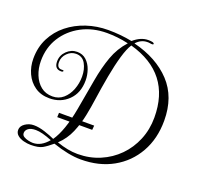

<svg xmlns="http://www.w3.org/2000/svg" viewBox="-124 -782 982 949"><g transform="rotate(20 367.5 -307.0)"><path d="M130 36Q112 36 92.5 31Q73 26 60 15Q47 4 47 -13Q47 -33 67.5 -47Q88 -61 113 -61Q140 -61 172 -50.5Q204 -40 225 -30Q266 -89 288 -210Q304 -299 316.5 -370.5Q329 -442 349.5 -499Q370 -556 410 -600Q380 -607 351.5 -610Q323 -613 297 -613Q222 -613 163 -581.5Q104 -550 70 -496Q36 -442 36 -372Q36 -333 49.5 -299.5Q63 -266 88 -246Q113 -226 149 -226Q182 -226 205.5 -246.5Q229 -267 241.5 -299.5Q254 -332 254 -368Q254 -406 238 -435Q222 -464 188 -464Q162 -464 142 -444Q122 -424 122 -397Q122 -366 146 -366Q150 -366 154 -366Q158 -366 158 -363Q158 -357 147 -357Q112 -357 112 -397Q112 -429 135.5 -452Q159 -475 190 -475Q219 -475 238.5 -457Q258 -439 267.5 -411.5Q277 -384 277 -356Q277 -290 237 -251Q197 -212 138 -212Q93 -212 61.5 -234Q30 -256 13.5 -292Q-3 -328 -3 -370Q-3 -430 21.5 -478Q46 -526 88 -559.5Q130 -593 184 -611Q238 -629 298 -629Q362 -629 423 -617Q461 -650 500 -650Q531 -650 531 -641Q531 -637 526 -637Q524 -637 521 -637Q518 -637 513 -638Q509 -639 505 -639Q501 -639 499 -639Q466 -639 441 -611Q566 -580 638 -503Q710 -426 710 -302Q710 -207 669 -134.5Q628 -62 555.5 -21.5Q483 19 387 19Q324 19 239 -10Q212 13 191.5 24.5Q171 36 130 36ZM363 -1Q426 -1 480 -24Q534 -47 574 -87.5Q614 -128 636.5 -182.5Q659 -237 659 -300Q659 -532 430 -596Q414 -572 400 -524Q386 -476 374.5 -413.5Q363 -351 353 -281Q348 -244 338.5 -196.5Q329 -149 309.5 -103Q290 -57 253 -22Q312 -1 363 -1ZM137 23Q180 23 216 -20Q162 -42 130 -42Q104 -42 91 -32Q78 -22 78 -8Q78 4 88.5 10.5Q99 17 113 20Q127 23 137 23ZM207 -138 208 -161H393L391 -138Z"/></g></svg>

Font: Updock
Style: Regular
Weight: 400
Designer: Robert E. Leuschke
Foundry: Robert E. Leuschke
Version: Version 1.010; ttfautohint (v1.8.4.7-5d5b)